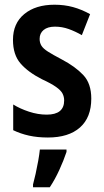

<svg xmlns="http://www.w3.org/2000/svg" viewBox="-20 -573 440 814"><path d="M367 -155Q367 -75 319 -32.5Q271 10 183 10Q139 10 103 2Q67 -6 36 -21V-130Q65 -112 103 -99.5Q141 -87 178 -87Q252 -87 252 -147Q252 -163 245 -176.5Q238 -190 217.5 -204.5Q197 -219 158 -237Q99 -267 67 -304Q35 -341 35 -404Q35 -474 83 -513.5Q131 -553 211 -553Q253 -553 289.5 -543Q326 -533 362 -513L327 -424Q299 -440 271 -450Q243 -460 213 -460Q182 -460 165 -446Q148 -432 148 -408Q148 -392 155.5 -379.5Q163 -367 183.5 -354Q204 -341 242 -321Q299 -291 333 -255Q367 -219 367 -155ZM262 71Q250 107 231.5 147.5Q213 188 191 221H120V209Q125 191 131 164Q137 137 142 109Q147 81 149 61H262Z"/></svg>

Font: Noto Sans Ethiopic Condensed SemiBold
Style: Regular
Weight: 600
Width: 3
Designer: Monotype Design Team
Foundry: Monotype Imaging Inc.
Version: Version 2.102; ttfautohint (v1.8.4.7-5d5b)